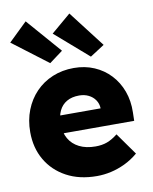

<svg xmlns="http://www.w3.org/2000/svg" viewBox="-90 -883 767 961"><g transform="rotate(-10 293.0 -402.5)"><path d="M325 10Q236 10 170.5 -25.5Q105 -61 69.2 -122.7Q33.3 -184.3 33.3 -264.3Q33.3 -325 53.3 -376Q73.3 -427 109.5 -464.5Q145.7 -502 195.2 -522.5Q244.7 -543 303.3 -543Q359.7 -543 406.7 -522.8Q453.7 -502.7 487.8 -466.3Q522 -430 540.2 -380.5Q558.3 -331 556.7 -272.7L555.7 -230H133.3L110.3 -320.7H418.7L401 -301.7V-321.7Q400 -345.3 387.3 -363.7Q374.7 -382 353.7 -392.3Q332.7 -402.7 306 -402.7Q268.7 -402.7 243 -387.8Q217.3 -373 204 -345.2Q190.7 -317.3 190.7 -277.3Q190.7 -235 208.7 -203.5Q226.7 -172 261 -154.7Q295.3 -137.3 343.7 -137.3Q376.7 -137.3 402.2 -146.7Q427.7 -156 456.7 -178.7L536 -67Q503.3 -39.7 468.2 -23Q433 -6.3 397.2 1.8Q361.3 10 325 10ZM398.3 -584 229.7 -730.7 329.3 -815.3 471 -631ZM192 -587.3 12.7 -723.3 107 -814.7 260.7 -638.3Z"/></g></svg>

Font: Lexend Medium
Style: Regular
Weight: 500
Designer: Bonnie Shaver-Troup, Thomas Jockin
Foundry: Lexend
Version: Version 1.005